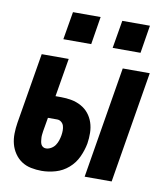

<svg xmlns="http://www.w3.org/2000/svg" viewBox="-83 -805 766 882"><g transform="rotate(10 300.0 -363.5)"><path d="M370 0 456 -520H582L496 0ZM170 8Q145 8 120.5 3Q96 -2 76.5 -15Q57 -28 43.5 -48Q30 -68 24 -91Q18 -114 18.5 -139.5Q19 -165 23 -190L78 -520H204L174 -341H200Q225 -341 249 -336.5Q273 -332 294 -320.5Q315 -309 329.5 -291Q344 -273 351.5 -250.5Q359 -228 359.5 -202.5Q360 -177 356 -152Q350 -120 335.5 -88.5Q321 -57 294.5 -34Q268 -11 235 -1.5Q202 8 170 8ZM172 -97Q184 -97 196 -104Q208 -111 215 -121.5Q222 -132 226 -144Q230 -156 232 -168Q234 -180 234 -191.5Q234 -203 231 -213Q228 -223 219.5 -230Q211 -237 200 -237H157L146 -173Q146 -173 146 -173Q146 -173 146 -173Q145 -165 144 -157Q143 -149 143.5 -141.5Q144 -134 145 -126Q146 -118 149 -111.5Q152 -105 158 -101Q164 -97 172 -97ZM394 -605 416 -735H545L524 -605ZM164 -605 186 -735H315L294 -605Z"/></g></svg>

Font: Iosevka SS04 XBd Ex
Style: Italic
Weight: 800
Width: 7
Italic angle: -9°
Monospace: yes
Designer: Belleve Invis
Foundry: Belleve Invis
Version: Version 19.0.0; ttfautohint (v1.8.4)